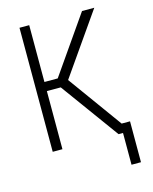

<svg xmlns="http://www.w3.org/2000/svg" viewBox="-130 -796 846 1063"><g transform="rotate(-15 293.0 -264.5)"><path d="M221.7 -333H142.1V0H86.4V-710.9H142.1V-385.3H218.3L444.8 -710.9H515.1L271.5 -361.8L533.2 0H463.9ZM543.5 182.1H489.3V-52.2H543.5Z"/></g></svg>

Font: MAUL Condensed Light
Style: Light
Weight: 300
Designer: MAUL
Version: Version 2.137; 2017; ttfautohint (v1.8.3)